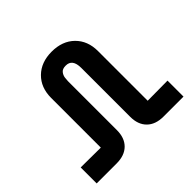

<svg xmlns="http://www.w3.org/2000/svg" viewBox="-141 -703 853 853"><g transform="rotate(-45 285.0 -277.0)"><path d="M12.5 0.5H138Q188 0.5 215.8 -27Q243.5 -54.5 243.5 -103.5V-411Q243.5 -418.5 245.2 -431.8Q247 -445 255.8 -456Q264.5 -467 285 -467Q327 -467.5 327 -411V-103.5Q327 -54.5 354.8 -27Q382.5 0.5 432.5 0.5H558V-100L432.5 -99V-411Q432.5 -476 392.2 -515.5Q352 -555 285 -555Q218.5 -555 178.2 -515.5Q138 -476 138 -411V-99L12.5 -100Z"/></g></svg>

Font: League Gothic SemiExpanded
Style: Regular
Weight: 400
Width: 6
Designer: The League of Moveable Type
Version: Version 1.600; ttfautohint (v1.8.3)